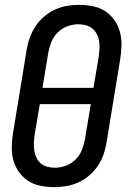

<svg xmlns="http://www.w3.org/2000/svg" viewBox="-20 -763 540 791"><path d="M204 8Q175 8 147 2.5Q119 -3 96.5 -17.5Q74 -32 58 -54.5Q42 -77 35 -103.5Q28 -130 28.5 -159Q29 -188 34 -217L90 -559Q94 -584 103 -608.5Q112 -633 126.5 -655Q141 -677 161.5 -694.5Q182 -712 205.5 -723Q229 -734 254.5 -738.5Q280 -743 305 -743Q334 -743 362 -737.5Q390 -732 412.5 -717.5Q435 -703 451 -680.5Q467 -658 474 -631.5Q481 -605 480.5 -576Q480 -547 475 -518L419 -176Q415 -151 406.5 -126.5Q398 -102 383 -80Q368 -58 348 -40.5Q328 -23 304 -12Q280 -1 254.5 3.5Q229 8 204 8ZM155 -401H365L387 -531Q389 -547 390 -563Q391 -579 388.5 -594Q386 -609 379 -622.5Q372 -636 360.5 -645.5Q349 -655 334 -659Q319 -663 303 -663Q281 -663 258.5 -655Q236 -647 218.5 -630Q201 -613 192 -590.5Q183 -568 179 -546ZM206 -72Q228 -72 250.5 -80Q273 -88 290.5 -105Q308 -122 317 -144.5Q326 -167 330 -189L354 -334H144L122 -204Q120 -188 119.5 -172Q119 -156 121.5 -141Q124 -126 130.5 -112.5Q137 -99 148.5 -89.5Q160 -80 175 -76Q190 -72 206 -72Z"/></svg>

Font: Iosevka Curly Medium
Style: Italic
Weight: 500
Italic angle: -9°
Monospace: yes
Designer: Belleve Invis
Foundry: Belleve Invis
Version: Version 22.1.2; ttfautohint (v1.8.4)